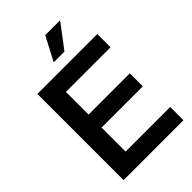

<svg xmlns="http://www.w3.org/2000/svg" viewBox="-274 -1044 1146 1146"><g transform="rotate(-45 299.5 -471.0)"><path d="M60.5 0V-727.5H565.9V-615.7H189.5V-424.3H537.6V-314.5H189.5V-111.8H565.9V0ZM262.7 -792 341.8 -942.4H467.3L353.5 -792Z"/></g></svg>

Font: Inter Display SemiBold
Style: Regular
Weight: 600
Designer: Rasmus Andersson
Foundry: rsms
Version: Version 4.001;git-9221beed3